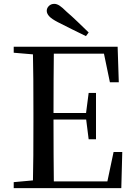

<svg xmlns="http://www.w3.org/2000/svg" viewBox="-20 -974 696 994"><path d="M439 -806 425 -787Q389 -804 352.5 -822.5Q316 -841 280 -859Q247 -876 234.5 -890Q222 -904 222 -918Q222 -932 233 -943Q244 -954 261 -954Q274 -954 288 -945Q302 -936 325 -913Q353 -889 381.5 -861.5Q410 -834 439 -806ZM51 0V-31L193 -44H205V0ZM150 0Q152 -84 152.5 -169Q153 -254 153 -339V-392Q153 -478 152.5 -562.5Q152 -647 150 -732H259Q258 -648 257.5 -561.5Q257 -475 257 -382V-358Q257 -259 257.5 -172Q258 -85 259 0ZM205 0V-35H582L530 -7L568 -187H613L608 0ZM205 -355V-389H447V-355ZM439 -253 425 -364V-385L439 -493H477V-253ZM51 -701V-732H205V-689H193ZM549 -548 512 -726 564 -696H205V-732H589L595 -548Z"/></svg>

Font: Noto Serif SC ExtraLight Medium
Style: Regular
Weight: 500
Version: Version 2.002-H1;hotconv 1.1.0;makeotfexe 2.6.0